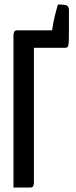

<svg xmlns="http://www.w3.org/2000/svg" viewBox="-20 -835 339 855"><path d="M40 0V-682Q40 -682 42.5 -691Q45 -700 57 -700H212Q216 -729 222.5 -757Q229 -785 238 -815Q267 -815 277 -810.5Q287 -806 287 -789V-700Q287 -663 286 -647Q285 -631 281.5 -626.5Q278 -622 270 -622H131V-18Q131 -18 129 -9Q127 0 115 0Z"/></svg>

Font: Yanone Kaffeesatz Medium
Style: Regular
Weight: 500
Designer: Yanone (Cyrillic: Daniel Pouzeot, Huerta Tipografica, and Cyreal)
Foundry: Yanone
Version: Version 2.003